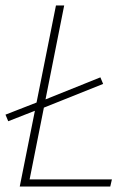

<svg xmlns="http://www.w3.org/2000/svg" viewBox="-22 -680 484 700"><path d="M8 -238 -2 -262 116 -308 130 -312 344 -398 354 -374 124 -282 110 -278ZM50 0 182 -660H212L86 -26H386L380 0Z"/></svg>

Font: Source Sans Variable
Style: Italic
Weight: 200
Italic angle: -11°
Designer: Paul D. Hunt
Foundry: Adobe Systems Incorporated
Version: Version 3.006;hotconv 1.0.111;makeotfexe 2.5.65597